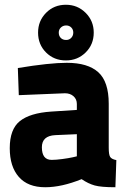

<svg xmlns="http://www.w3.org/2000/svg" viewBox="-20 -775 576 807"><path d="M437 -339V-154Q437 -125 443 -115.5Q449 -106 469 -102L465 12Q405 12 378 4.5Q351 -3 323 -22Q239 12 170 12Q97 12 59 -31.5Q21 -75 21 -152Q21 -232 63.5 -266Q106 -300 195 -306L303 -313V-338Q303 -358 289 -370.5Q275 -383 253 -383L59 -375L55 -489Q188 -511 261 -511Q349 -511 393 -471.5Q437 -432 437 -339ZM303 -211 212 -207Q156 -204 156 -156Q156 -103 197 -103Q215 -103 241.5 -106.5Q268 -110 286 -114L303 -118ZM140 -638Q140 -687 173.5 -721Q207 -755 257 -755Q306 -755 340 -721Q374 -687 374 -638Q374 -588 340 -554.5Q306 -521 257 -521Q207 -521 173.5 -554.5Q140 -588 140 -638ZM227 -638Q227 -624 235.5 -615.5Q244 -607 258 -607Q271 -607 279.5 -616Q288 -625 288 -638Q288 -651 279.5 -659.5Q271 -668 258 -668Q245 -668 236 -659.5Q227 -651 227 -638Z"/></svg>

Font: TitilliumText22L Xb
Style: Bold
Weight: 400
Designer: Campivisivi
Foundry: Campivisivi
Version: 1.000